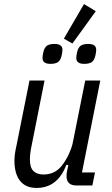

<svg xmlns="http://www.w3.org/2000/svg" viewBox="-20 -912 550 944"><path d="M199 -516 135 -194Q127 -156 127 -128Q127 -88 144.5 -71Q162 -54 194 -54Q248 -54 282 -95Q303 -121 318.5 -154.5Q334 -188 339 -216L399 -516H473L383 -64H447L434 0H356Q307 0 307 -47Q307 -55 308 -62Q309 -69 311 -77L316 -101H306Q263 12 160 12Q106 12 78.5 -23Q51 -58 51 -122Q51 -138 53.5 -156Q56 -174 61 -196L125 -516ZM336 -698 294 -722 393 -892 451 -857ZM228 -598Q189 -598 189 -627Q189 -638 193 -655Q198 -678 210.5 -687Q223 -696 248 -696Q287 -696 287 -667Q287 -656 283 -639Q278 -616 265.5 -607Q253 -598 228 -598ZM394 -598Q355 -598 355 -627Q355 -638 359 -655Q364 -678 376.5 -687Q389 -696 414 -696Q453 -696 453 -667Q453 -656 449 -639Q444 -616 431.5 -607Q419 -598 394 -598Z"/></svg>

Font: IBM Plex Sans Cond
Style: Italic
Weight: 400
Width: 3
Italic angle: -11°
Designer: Mike Abbink, Paul van der Laan, Pieter van Rosmalen
Foundry: Bold Monday
Version: Version 1.3